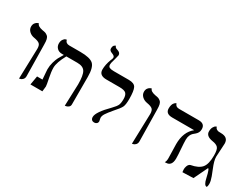

<svg xmlns="http://www.w3.org/2000/svg" viewBox="-61 -1306 2454 1878"><g transform="rotate(30 1166.5 -367.0)"><path d="M179.2 5.9 189 -335.9Q189 -376 171.4 -390.9Q153.8 -405.8 110.8 -413.1Q73.7 -418.9 50.3 -441.4Q26.9 -463.9 26.9 -494.1Q26.9 -519 39.3 -534.9Q51.8 -550.8 64.9 -555.2L78.1 -559.1Q83 -530.3 140.1 -519Q166 -515.1 177.5 -511Q189 -506.8 202.4 -495.8Q215.8 -484.9 220.9 -463.4Q226.1 -441.9 226.1 -405.8L231.9 -50.8Q231.9 -27.8 219 -13.9Q206.1 0 192.4 2.9Z M699.7 12.2 708.5 -233.9Q708.5 -335.9 685.1 -374.5Q661.6 -413.1 596.7 -413.1H471.7Q418 -314.9 417.5 -255.9Q417.5 -210 431.6 -142.1Q445.8 -74.2 445.8 -58.1L439.5 0H304.7L321.8 -100.1H382.8Q381.8 -114.3 379.6 -141.1Q377.4 -168 376 -188Q374.5 -208 374.5 -211.9Q374.5 -252.9 385.7 -292Q397 -331.1 409.4 -355Q421.9 -378.9 443.4 -413.1H421.9Q386.7 -413.1 365.7 -434.6Q344.7 -456.1 344.7 -486.8Q344.7 -514.6 356.7 -532.2Q368.7 -549.8 381.3 -553.7L393.6 -557.1Q403.3 -520 442.9 -520H568.8Q678.7 -520 716.3 -485.1Q753.9 -450.2 753.9 -344.2V-33.2Q753.9 -14.2 740.2 -3.2Q726.6 7.8 713.4 9.8Z M881.3 -558.1Q881.3 -535.2 897.9 -527.6Q914.6 -520 946.3 -520H1116.2Q1178.2 -520 1195.8 -485.6Q1213.4 -451.2 1213.4 -360.8Q1213.4 -296.9 1200.9 -269.5Q1188.5 -242.2 1134.3 -182.1Q1096.2 -137.2 1078.9 -110.6Q1061.5 -84 1061.5 -61Q1061.5 -53.2 1064.9 -41.5Q1068.4 -29.8 1068.4 -24.9Q1068.4 -7.8 1057.4 1.7Q1046.4 11.2 1029.3 11.2Q1012.2 11.2 1001.7 0.7Q991.2 -9.8 991.2 -29.8Q991.2 -85 1107.4 -201.2Q1144.5 -239.3 1155 -262.2Q1165.5 -285.2 1165.5 -332Q1165.5 -374 1147.5 -393.6Q1129.4 -413.1 1072.3 -413.1H924.3Q841.3 -413.1 841.3 -479Q841.3 -533.2 865.2 -597.2Q876.5 -619.1 876.5 -632.8Q876.5 -650.9 844.2 -663.1Q810.1 -674.3 810.5 -698.2Q810.5 -711.4 813.5 -720.7Q816.4 -730 820.8 -734.4Q825.2 -738.8 829.8 -741.5Q834.5 -744.1 837.4 -745.1L840.3 -746.1Q842.3 -726.1 870.1 -719.2Q909.2 -708 909.2 -678.2Q909.2 -676.3 900.6 -642.6Q892.1 -608.9 890.1 -602.1Q881.3 -577.1 881.3 -558.1Z M1454.1 5.9 1463.9 -335.9Q1463.9 -376 1446.3 -390.9Q1428.7 -405.8 1385.7 -413.1Q1348.6 -418.9 1325.2 -441.4Q1301.8 -463.9 1301.8 -494.1Q1301.8 -519 1314.2 -534.9Q1326.7 -550.8 1339.8 -555.2L1353 -559.1Q1357.9 -530.3 1415 -519Q1440.9 -515.1 1452.4 -511Q1463.9 -506.8 1477.3 -495.8Q1490.7 -484.9 1495.8 -463.4Q1501 -441.9 1501 -405.8L1506.8 -50.8Q1506.8 -27.8 1493.9 -13.9Q1481 0 1467.3 2.9Z M1890.6 -291Q1890.6 -256.8 1896 -188.5Q1901.4 -120.1 1901.4 -85Q1901.4 1 1833.5 1H1822.8Q1835 -17.1 1834.5 -48.8Q1834.5 -82 1832.5 -133.5Q1830.6 -185.1 1830.6 -207Q1830.6 -346.2 1915.5 -413.1H1667.5Q1592.3 -413.1 1592.8 -474.1Q1592.8 -495.1 1597.2 -510.5Q1601.6 -525.9 1607.7 -533.9Q1613.8 -542 1619.6 -546.9Q1625.5 -551.8 1629.9 -553.2L1634.8 -554.2Q1643.6 -520 1683.6 -520H1905.8Q1975.6 -520 1975.6 -458Q1975.6 -435.1 1966.6 -419.4Q1957.5 -403.8 1945.6 -393.8Q1933.6 -383.8 1921.1 -372.8Q1908.7 -361.8 1899.7 -341.3Q1890.6 -320.8 1890.6 -291Z M2231.4 -295.9Q2231.4 -252 2263.4 -175.5Q2295.4 -99.1 2302.7 -64.9Q2306.6 -44.9 2306.6 -29.8Q2306.6 -5.9 2298.3 5.9Q2282.2 5.9 2271.5 -13.2Q2260.7 -32.2 2255.6 -57.1Q2250.5 -82 2241.9 -112.5Q2233.4 -143.1 2224.6 -158.2H2217.8L2143.6 -3.9L2021.5 0Q2021.5 -2 2020 -12.5Q2018.6 -22.9 2018.6 -30.8Q2018.6 -40.5 2019.5 -46.9Q2028.3 -93.8 2054.7 -100.1Q2137.7 -115.2 2172.6 -156Q2207.5 -196.8 2207.5 -295.9Q2207.5 -362.8 2188.5 -383.3Q2169.4 -403.8 2124.5 -410.2Q2046.4 -422.4 2046.4 -476.1Q2046.4 -505.9 2057.4 -525.4Q2068.4 -544.9 2079.6 -549.3L2090.3 -554.2Q2093.3 -538.1 2106 -530Q2118.7 -522 2128.2 -521Q2137.7 -520 2155.8 -520Q2239.7 -520 2239.7 -448.2Q2239.7 -430.2 2235.6 -372.6Q2231.4 -314.9 2231.4 -295.9Z"/></g></svg>

Font: Linux Libertine O
Style: Regular
Weight: 400
Designer: Philipp H. Poll
Foundry: Philipp H. Poll
Version: Version 5.3.0